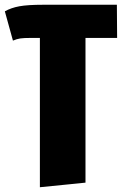

<svg xmlns="http://www.w3.org/2000/svg" viewBox="-30 -554 508 800"><path d="M458 -396H326.2V207L136.2 226.1V-396H99.1Q68.4 -396 54.2 -393.8Q40 -391.6 23.9 -384.8L-9.8 -506.8Q16.1 -521.5 50.5 -527.8Q85 -534.2 149.9 -534.2H457Z"/></svg>

Font: Fira Sans Compressed Heavy
Style: Regular
Weight: 900
Width: 1
Designer: Carrois Corporate & Edenspiekermann AG
Foundry: Carrois Corporate GbR & Edenspiekermann AG
Version: Version 4.203;PS 004.203;hotconv 1.0.88;makeotf.lib2.5.64775